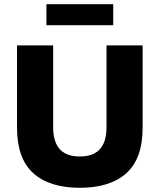

<svg xmlns="http://www.w3.org/2000/svg" viewBox="-20 -884 760 914"><path d="M360 10Q216 10 138.5 -59.5Q61 -129 61 -277V-668H233V-277Q233 -232 247 -201Q261 -170 289 -154.5Q317 -139 360 -139Q403 -139 431 -154.5Q459 -170 473 -201Q487 -232 487 -277V-668H659V-277Q659 -129 581.5 -59.5Q504 10 360 10ZM201 -764V-864H519V-764Z"/></svg>

Font: Gantari ExtraBold
Style: Regular
Weight: 800
Version: Version 1.000